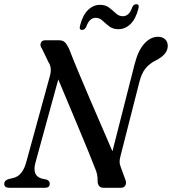

<svg xmlns="http://www.w3.org/2000/svg" viewBox="-27 -891 816 911"><path d="M141 -118.5Q133 -89 139.8 -70Q146.5 -51 171.5 -43.5L193.5 -39Q209.5 -33.5 209 -19Q209 0 187 0H17Q-7 0 -7 -19Q-7 -34.5 13 -41L35.5 -46.5Q80 -56.5 97.5 -121.5L209.5 -529.5Q221 -569.5 203 -596L172.5 -659.5Q162 -672.5 166.2 -686.2Q170.5 -700 188.5 -700H252.5Q271.5 -700 281.2 -690Q291 -680 300.5 -660Q320 -609.5 346.2 -546.8Q372.5 -484 401 -417.5Q429.5 -351 457 -287.8Q484.5 -224.5 506.5 -173L612 -587.5Q628.5 -652 658 -684.2Q687.5 -716.5 723 -716.5Q743.5 -716.5 756.2 -704.8Q769 -693 769 -672.5Q768.5 -633 714.5 -605.5Q682 -589.5 663.2 -566Q644.5 -542.5 634 -501L544 -147.5Q540.5 -133.5 540.5 -122.8Q540.5 -112 546.5 -96.5L567.5 -39.5Q574 -23 568 -11.5Q562 0 546.5 0H465Q435.5 0 436 -35Q437 -65 423 -95Q410.5 -127.5 390.8 -175.8Q371 -224 347.2 -281Q323.5 -338 298.2 -398Q273 -458 249.5 -514ZM534.5 -752.5Q508.5 -752.5 491.2 -766Q474 -779.5 459.5 -793Q445 -806.5 427 -806.5Q397 -806.5 382 -763.5Q375 -749 362.5 -749Q347 -749 353 -770.5Q365.5 -819 390.5 -843.5Q415.5 -868 447.5 -868Q474 -868 491.2 -854.5Q508.5 -841 523 -827.5Q537.5 -814 556 -814Q586 -814 600.5 -856.5Q607 -871 620 -871Q635.5 -871 629.5 -849.5Q617 -801 592 -776.8Q567 -752.5 534.5 -752.5Z"/></svg>

Font: Fraunces 72pt Soft
Style: Italic
Weight: 400
Italic angle: -16°
Version: Version 1.000;[b76b70a41]